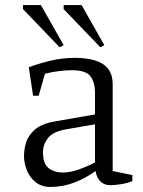

<svg xmlns="http://www.w3.org/2000/svg" viewBox="-20 -729 565 760"><path d="M179 11Q145 11 121.5 -7.5Q98 -26 86.5 -54.5Q75 -83 75 -112Q75 -136 83 -164Q91 -192 118 -216Q145 -240 201 -249L356 -276V-364Q356 -402 338.5 -426.5Q321 -451 264 -451Q241 -451 212.5 -447.5Q184 -444 158 -437L133 -350H111L94 -463Q135 -478 181 -489Q227 -500 277 -500Q322 -500 355.5 -490Q389 -480 407.5 -457Q426 -434 426 -395V-52L504 -36V-12Q481 -3 456.5 0.5Q432 4 416 4Q394 4 378.5 -10Q363 -24 358 -52Q320 -24 274.5 -6.5Q229 11 179 11ZM229 -46Q259 -46 294.5 -59Q330 -72 356 -86V-237L241 -217Q189 -208 169.5 -182Q150 -156 150 -127Q150 -81 172.5 -63.5Q195 -46 229 -46ZM377 -542 232 -693V-709H303L393 -550ZM216 -542 71 -693V-709H142L232 -550Z"/></svg>

Font: Manuale Light
Style: Regular
Weight: 300
Designer: Eduardo Tunni / Pablo Cosgaya
Foundry: Eduardo Tunni / Pablo Cosgaya
Version: Version 1.002